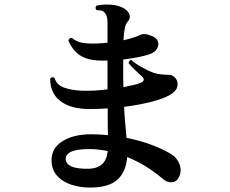

<svg xmlns="http://www.w3.org/2000/svg" viewBox="-20 -808 1040 868"><path d="M387 40Q341 40 301 26.5Q261 13 237 -14.5Q213 -42 213 -84Q213 -139 263 -170Q313 -201 392 -201Q412 -201 430.5 -200Q449 -199 468 -197Q467 -221 467 -252Q467 -283 467 -318Q421 -315 378 -315Q295 -317 250.5 -353Q206 -389 207 -453Q216 -464 227 -455Q236 -424 269.5 -412Q303 -400 349 -398Q405 -396 466 -404V-534Q453 -534 440 -534Q427 -534 416 -535Q367 -539 336.5 -561.5Q306 -584 289 -625Q291 -632 296 -635Q301 -638 306 -636Q321 -623 342 -617Q363 -611 401 -611Q416 -611 432.5 -612Q449 -613 466 -615V-707Q466 -743 447 -756Q442 -760 433.5 -761Q425 -762 417 -762Q412 -766 412 -772Q412 -778 416 -782Q431 -787 462 -787.5Q493 -788 518 -780Q550 -770 562 -749.5Q574 -729 557 -710Q548 -700 544 -679Q540 -658 538 -626Q586 -637 611 -649Q624 -655 635.5 -654Q647 -653 665 -646Q687 -638 693.5 -621.5Q700 -605 690 -588Q680 -571 654 -562Q632 -555 601.5 -549Q571 -543 537 -539V-494Q537 -473 537 -453Q537 -433 538 -414Q564 -419 585 -424Q606 -429 619 -435Q628 -439 629.5 -446.5Q631 -454 623 -461Q609 -474 590 -492Q571 -510 561 -523Q562 -529 566 -533.5Q570 -538 575 -536Q592 -520 623 -503Q654 -486 676 -478Q690 -474 706.5 -472Q723 -470 741 -470Q762 -470 774 -454Q786 -438 782 -417.5Q778 -397 750 -380Q718 -361 661.5 -347Q605 -333 541 -325Q543 -282 546.5 -246.5Q550 -211 552 -185Q611 -173 661.5 -154.5Q712 -136 751 -113Q780 -96 791.5 -66Q803 -36 789 -7Q778 15 756.5 16Q735 17 715 0Q683 -28 642.5 -53.5Q602 -79 555 -98Q550 -31 510.5 4.5Q471 40 387 40ZM382 -45Q460 -48 467 -125Q425 -134 383 -134Q277 -134 277 -89Q277 -68 302 -56Q327 -44 382 -45Z"/></svg>

Font: Zen Old Mincho Black
Style: Regular
Weight: 900
Designer: Yoshimichi Ohira
Foundry: Positype
Version: Version 1.001